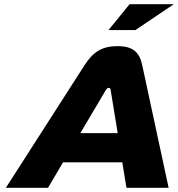

<svg xmlns="http://www.w3.org/2000/svg" viewBox="-20 -900 853 920"><path d="M386 -589 8 0H210L282 -122H566L586 0H788L661 -590C648 -651 615 -679 543 -679C469 -679 426 -651 386 -589ZM365 -262 488 -470C491 -475 496 -479 501 -479C506 -479 509 -476 510 -470L544 -262ZM500 -756H629L813 -880H601Z"/></svg>

Font: LT Wave Black
Style: Italic
Weight: 900
Designer: Daniel Lyons
Version: Version 2.5 (Glyphs App)